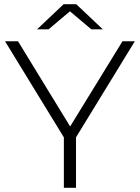

<svg xmlns="http://www.w3.org/2000/svg" viewBox="-20 -897 668 917"><path d="M343 0H285V-241L4 -700H66L315 -293L565 -700H624L343 -241ZM212 -757H157L284 -877H344L471 -757H416L314 -843Z"/></svg>

Font: Montserrat-Alt1 Light
Style: Regular
Weight: 300
Designer: Differentunic
Foundry: Differentunic
Version: Version 7.222